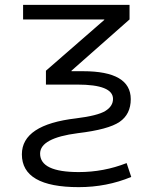

<svg xmlns="http://www.w3.org/2000/svg" viewBox="-20 -540 629 790"><path d="M75 -460V-520H513V-460L274 -249V-247H322Q518 -247 518 -132Q518 -70 472 -38.5Q426 -7 300 8Q145 28 145 92Q145 168 304 168Q407 168 501 131L520 188Q419 230 304 230Q70 230 70 95Q70 -27 293 -53Q382 -64 413.5 -83.5Q445 -103 445 -133Q445 -192 298 -192H169V-249L409 -458V-460Z"/></svg>

Font: Mplus 1p
Style: Regular
Weight: 400
Version: Version 1.061